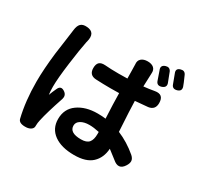

<svg xmlns="http://www.w3.org/2000/svg" viewBox="-178 -1044 1356 1309"><g transform="rotate(30 500.0 -389.5)"><path d="M894.5 -709Q888.7 -723.6 868.2 -779.3Q853.5 -813.5 888.7 -823.2Q918 -832 930.7 -805.7Q957 -747.1 962.9 -728.5Q971.7 -698.2 940.4 -688.5Q905.3 -677.7 894.5 -709ZM791 -677.7Q773.4 -730.5 767.6 -745.1Q752 -780.3 789.1 -792Q818.4 -800.8 831.1 -774.4Q849.6 -727.5 860.4 -698.2Q870.1 -668 836.9 -656.2Q801.8 -644.5 791 -677.7ZM94.7 -490.2Q100.6 -537.1 109.9 -600.1Q119.1 -663.1 122.1 -690.4Q126 -725.6 142.1 -741.7Q158.2 -757.8 191.4 -754.9Q262.7 -750 241.2 -668.9Q239.3 -663.1 239.3 -662.1Q226.6 -600.6 210 -476.1Q193.4 -351.6 193.4 -286.1Q193.4 -250 197.3 -223.6Q207 -251 221.7 -282.2Q239.3 -324.2 277.3 -294.9Q300.8 -276.4 291 -245.1Q247.1 -115.2 231.4 -43.9Q225.6 -18.6 225.6 1V2.9Q226.6 21.5 212.4 32.2Q198.2 43 176.8 44.9Q118.2 48.8 109.4 16.6Q79.1 -108.4 79.1 -259.8Q79.1 -358.4 94.7 -490.2ZM538.1 -70.3Q582 -70.3 600.1 -91.8Q618.2 -113.3 618.2 -158.2V-174.8Q574.2 -184.6 540 -184.6Q499 -184.6 473.1 -168.9Q447.3 -153.3 447.3 -127Q447.3 -70.3 538.1 -70.3ZM334 -113.3Q334 -193.4 395 -236.8Q456.1 -280.3 549.8 -280.3Q586.9 -280.3 613.3 -276.4Q607.4 -391.6 606.4 -473.6Q593.8 -473.6 571.3 -473.1Q548.8 -472.7 537.1 -472.7Q480.5 -472.7 422.9 -475.6Q368.2 -478.5 368.2 -534.2Q368.2 -565.4 382.8 -579.1Q397.5 -592.8 428.7 -590.8Q475.6 -586.9 537.1 -586.9Q582 -586.9 605.5 -587.9Q605.5 -614.3 604.5 -650.9Q603.5 -687.5 603.5 -695.3V-697.3Q599.6 -726.6 617.7 -742.7Q635.7 -758.8 668 -758.8Q699.2 -758.8 716.3 -743.7Q733.4 -728.5 730.5 -699.2V-697.3Q726.6 -607.4 726.6 -595.7Q768.6 -599.6 810.5 -607.4Q877 -619.1 877 -550.8Q877 -497.1 825.2 -490.2Q777.3 -486.3 725.6 -481.4Q726.6 -421.9 737.3 -244.1Q817.4 -210.9 888.7 -150.4Q908.2 -132.8 909.7 -114.3Q911.1 -95.7 896.5 -73.2Q860.4 -15.6 805.7 -63.5Q747.1 -109.4 741.2 -113.3Q736.3 -40 690.4 2.9Q644.5 45.9 550.8 45.9Q450.2 45.9 392.1 3.9Q334 -38.1 334 -113.3Z"/></g></svg>

Font: GenSenMaruGothic TW TTF Bold
Style: Regular
Weight: 700
Version: Version 1.301